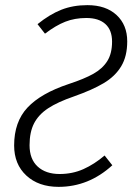

<svg xmlns="http://www.w3.org/2000/svg" viewBox="-20 -716 515 747"><path d="M475 -555Q475 -497 451.5 -458Q428 -419 383.5 -392.5Q339 -366 268 -341Q204 -319 167 -294.5Q130 -270 112.5 -236Q95 -202 95 -151Q95 -97 126.5 -68Q158 -39 212 -39Q262 -39 304.5 -58Q347 -77 387 -111L417 -73Q325 11 208 11Q130 11 82.5 -33Q35 -77 35 -150Q35 -242 87 -297.5Q139 -353 247 -389Q308 -409 343.5 -429Q379 -449 397.5 -478.5Q416 -508 416 -554Q416 -599 390 -622.5Q364 -646 316 -646Q271 -646 234 -631.5Q197 -617 155 -585L126 -622Q173 -660 218.5 -678Q264 -696 320 -696Q392 -696 433.5 -657.5Q475 -619 475 -555Z"/></svg>

Font: Fira Sans Condensed Light
Style: Italic
Weight: 300
Width: 3
Italic angle: -8°
Designer: Carrois Corporate & Edenspiekermann AG
Foundry: Carrois Corporate GbR & Edenspiekermann AG
Version: Version 4.203